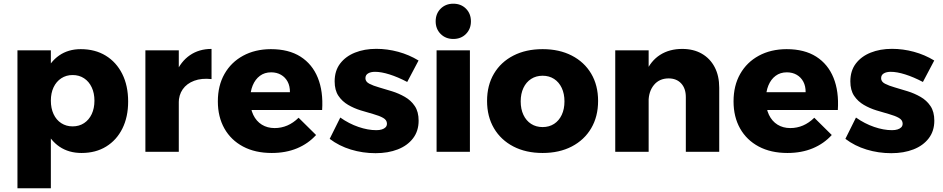

<svg xmlns="http://www.w3.org/2000/svg" viewBox="-20 -808 5021 1022"><path d="M409.9 -546.4Q485.9 -546.4 542.6 -511.9Q599.3 -477.3 630.7 -414.6Q662.1 -351.9 662.1 -267.4Q662.1 -185.6 631.5 -123.9Q600.9 -62.3 545.2 -28Q489.6 6.3 414.1 6.3Q346.3 6.3 296.8 -27.1Q247.3 -60.6 220.6 -122.5Q193.9 -184.4 193.9 -268Q193.9 -354 220 -416.5Q246.1 -479 294.8 -512.7Q343.4 -546.4 409.9 -546.4ZM366.4 -408.6Q332.6 -408.6 306.1 -391.3Q279.7 -374 265.2 -343.4Q250.7 -312.7 250.7 -272.1Q250.7 -231.6 265.2 -200.5Q279.7 -169.4 306.1 -152.4Q332.6 -135.3 366.4 -135.3Q401.3 -135.3 427.5 -152.6Q453.7 -169.9 468.2 -200.7Q482.7 -231.6 482.7 -272.1Q482.7 -312.3 468.2 -343.1Q453.7 -374 427.5 -391.3Q401.3 -408.6 366.4 -408.6ZM72.9 -540.1H250.7V194H72.9Z M1106 -387Q1053 -392.9 1013.5 -378.1Q974 -363.3 952.6 -332.7Q931.3 -302.1 931.3 -259.3L889 -266.7Q889 -354.6 915.6 -417.6Q942.1 -480.6 990.9 -514.1Q1039.6 -547.6 1106 -547.6ZM753.9 -540.1H931.7V0H753.9Z M1523.3 -317.1Q1523.6 -349.6 1511.1 -373.1Q1498.6 -396.6 1475.9 -409.8Q1453.1 -423 1423.3 -423Q1388.4 -423 1363.5 -404.4Q1338.6 -385.9 1325.1 -353.2Q1311.7 -320.6 1311.7 -278.4Q1311.7 -230.6 1328.1 -196.6Q1344.4 -162.6 1373.8 -144.4Q1403.1 -126.3 1441.7 -126.3Q1513.6 -126.3 1569.4 -181.3L1662.4 -89.4Q1621.1 -43.6 1561.4 -18.6Q1501.7 6.3 1426.4 6.3Q1338.1 6.3 1273.7 -28Q1209.3 -62.3 1174.4 -124.2Q1139.6 -186.1 1139.6 -268.4Q1139.6 -352.4 1175 -414.6Q1210.4 -476.9 1274 -511.4Q1337.6 -546 1421.7 -546.4Q1516.9 -546.4 1579.6 -506.5Q1642.3 -466.6 1671.7 -394Q1701.1 -321.4 1694.7 -222.6H1287.4V-317.1Z M2147.6 -371.7Q2097.7 -397.9 2053.6 -411.8Q2009.6 -425.7 1976.3 -425.7Q1953.7 -425.7 1939.4 -417.3Q1925.1 -408.9 1925.1 -391.4Q1925.1 -373.3 1945.6 -362.5Q1966.1 -351.7 1998.4 -342.6Q2030.7 -333.4 2066.7 -322.1Q2102.7 -310.9 2135.2 -292.2Q2167.7 -273.6 2188 -243.3Q2208.3 -213 2208.3 -165.7Q2208.3 -110.6 2178.6 -71.8Q2149 -33 2097.4 -12.8Q2045.7 7.4 1979.1 7.4Q1910.9 7.4 1847.7 -11.9Q1784.6 -31.1 1734.9 -68.9L1791.3 -182.3Q1837.7 -149.6 1888 -132.4Q1938.3 -115.1 1983 -115.1Q2000 -115.1 2012.6 -119.1Q2025.3 -123 2032.5 -130.6Q2039.7 -138.1 2039.7 -150Q2039.7 -168.9 2019.7 -180.3Q1999.7 -191.7 1968 -200.5Q1936.3 -209.3 1900.3 -220.4Q1864.3 -231.4 1832.8 -249.9Q1801.3 -268.3 1781.3 -298.1Q1761.3 -328 1761.3 -374.9Q1761.3 -431.1 1790.4 -469.5Q1819.6 -507.9 1869.5 -527.9Q1919.4 -548 1983 -548Q2041.6 -548 2099.6 -532.3Q2157.6 -516.6 2207.9 -485.9Z M2303.9 -540.1H2481.3V0H2303.9ZM2392.9 -788.3Q2433.9 -788.3 2460.3 -761.9Q2486.7 -735.4 2486.7 -694.4Q2486.7 -653.9 2460.3 -627.2Q2433.9 -600.6 2392.9 -600.6Q2352.3 -600.6 2325.6 -627.2Q2299 -653.9 2299 -694.4Q2299 -735.4 2325.6 -761.9Q2352.3 -788.3 2392.9 -788.3Z M2868.3 -546.4Q2957.1 -546.4 3023.6 -512.1Q3090.1 -477.9 3126.9 -415.9Q3163.6 -354 3163.6 -270.6Q3163.6 -187.7 3126.9 -125.3Q3090.1 -62.9 3023.6 -28.3Q2957.1 6.3 2868.3 6.3Q2779.4 6.3 2712.7 -28.3Q2646 -62.9 2609.3 -125.3Q2572.6 -187.7 2572.6 -270.6Q2572.6 -354 2609.3 -415.9Q2646 -477.9 2712.7 -512.1Q2779.4 -546.4 2868.3 -546.4ZM2868.3 -404.9Q2833.4 -404.9 2807 -387.8Q2780.6 -370.7 2766.1 -339.9Q2751.6 -309 2751.6 -268.4Q2751.6 -227.4 2766.1 -196.6Q2780.6 -165.7 2807 -148.6Q2833.4 -131.6 2868.3 -131.6Q2903.1 -131.6 2929.4 -148.6Q2955.6 -165.7 2970.1 -196.6Q2984.6 -227.4 2984.6 -268.4Q2984.6 -309 2970.1 -339.9Q2955.6 -370.7 2929.4 -387.8Q2903.1 -404.9 2868.3 -404.9Z M3630.6 -290.9Q3630.6 -337.4 3605.7 -364.1Q3580.9 -390.7 3538.6 -390.7Q3489.3 -390.3 3460.8 -355.6Q3432.3 -320.9 3432.3 -266.7H3390Q3390 -358.9 3416.9 -421.4Q3443.7 -484 3493.5 -515.8Q3543.3 -547.6 3611.6 -547.6Q3671.3 -547.6 3715.5 -522.3Q3759.7 -497 3784.1 -450.6Q3808.4 -404.3 3808.4 -340.9V0H3630.6ZM3254.9 -540.1H3432.7V0H3254.9Z M4268.3 -317.1Q4268.6 -349.6 4256.1 -373.1Q4243.6 -396.6 4220.9 -409.8Q4198.1 -423 4168.3 -423Q4133.4 -423 4108.5 -404.4Q4083.6 -385.9 4070.1 -353.2Q4056.7 -320.6 4056.7 -278.4Q4056.7 -230.6 4073.1 -196.6Q4089.4 -162.6 4118.8 -144.4Q4148.1 -126.3 4186.7 -126.3Q4258.6 -126.3 4314.4 -181.3L4407.4 -89.4Q4366.1 -43.6 4306.4 -18.6Q4246.7 6.3 4171.4 6.3Q4083.1 6.3 4018.7 -28Q3954.3 -62.3 3919.4 -124.2Q3884.6 -186.1 3884.6 -268.4Q3884.6 -352.4 3920 -414.6Q3955.4 -476.9 4019 -511.4Q4082.6 -546 4166.7 -546.4Q4261.9 -546.4 4324.6 -506.5Q4387.3 -466.6 4416.7 -394Q4446.1 -321.4 4439.7 -222.6H4032.4V-317.1Z M4892.6 -371.7Q4842.7 -397.9 4798.6 -411.8Q4754.6 -425.7 4721.3 -425.7Q4698.7 -425.7 4684.4 -417.3Q4670.1 -408.9 4670.1 -391.4Q4670.1 -373.3 4690.6 -362.5Q4711.1 -351.7 4743.4 -342.6Q4775.7 -333.4 4811.7 -322.1Q4847.7 -310.9 4880.2 -292.2Q4912.7 -273.6 4933 -243.3Q4953.3 -213 4953.3 -165.7Q4953.3 -110.6 4923.6 -71.8Q4894 -33 4842.4 -12.8Q4790.7 7.4 4724.1 7.4Q4655.9 7.4 4592.7 -11.9Q4529.6 -31.1 4479.9 -68.9L4536.3 -182.3Q4582.7 -149.6 4633 -132.4Q4683.3 -115.1 4728 -115.1Q4745 -115.1 4757.6 -119.1Q4770.3 -123 4777.5 -130.6Q4784.7 -138.1 4784.7 -150Q4784.7 -168.9 4764.7 -180.3Q4744.7 -191.7 4713 -200.5Q4681.3 -209.3 4645.3 -220.4Q4609.3 -231.4 4577.8 -249.9Q4546.3 -268.3 4526.3 -298.1Q4506.3 -328 4506.3 -374.9Q4506.3 -431.1 4535.4 -469.5Q4564.6 -507.9 4614.5 -527.9Q4664.4 -548 4728 -548Q4786.6 -548 4844.6 -532.3Q4902.6 -516.6 4952.9 -485.9Z"/></svg>

Font: Alexandria
Style: Regular
Weight: 400
Designer: Mohamed Gaber
Foundry: Kief Type Foundry
Version: Version 5.100